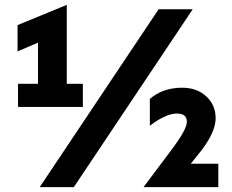

<svg xmlns="http://www.w3.org/2000/svg" viewBox="-20 -768 954 788"><path d="M54 -329V-424H136V-593L52 -557V-665L254 -748V-424H320V-329ZM143 0 631 -730H771L283 0ZM763 -96H876V0H569L680 -148Q747 -236 747 -268Q747 -302 706 -302Q661 -302 595 -252V-362Q648 -408 728 -408Q788 -408 826.5 -372.5Q865 -337 865 -283Q865 -229 810 -155Z"/></svg>

Font: Freely
Style: Bold
Weight: 700
Designer: Kris Sowersby
Foundry: Klim Type Foundry
Version: Version 1.006;hotconv 1.0.113;makeotfexe 2.5.65598;200799169